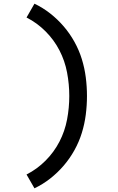

<svg xmlns="http://www.w3.org/2000/svg" viewBox="-20 -861 640 1042"><path d="M167 161 124 86Q181 57 227 11Q273 -35 302.5 -92Q332 -149 344 -212.5Q356 -276 356 -340Q356 -404 344 -467.5Q332 -531 302.5 -588Q273 -645 227 -691Q181 -737 124 -766L167 -841Q213 -819 253 -787.5Q293 -756 326 -717.5Q359 -679 384 -634Q409 -589 424 -540.5Q439 -492 445.5 -441.5Q452 -391 452 -340Q452 -289 445.5 -238.5Q439 -188 424 -139.5Q409 -91 384 -46Q359 -1 326 37.5Q293 76 253 107.5Q213 139 167 161Z"/></svg>

Font: Iosevka HT Medium Extended
Style: Regular
Weight: 500
Width: 7
Monospace: yes
Designer: Belleve Invis
Foundry: Belleve Invis
Version: Version 32.3.0; ttfautohint (v1.8.4)